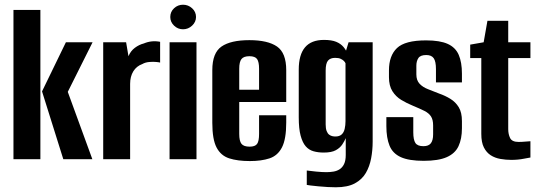

<svg xmlns="http://www.w3.org/2000/svg" viewBox="-20 -674 2278 813"><path d="M248 0 158 -287 259 -495H372L267 -285L371 0ZM37 0V-632H151V0Z M417 0V-495H514L524 -436Q533 -458 551 -471.5Q569 -485 589 -490Q622 -504 658 -497V-409Q656 -410 642.5 -411.5Q629 -413 612 -411.5Q595 -410 583 -403Q558 -394 544.5 -372Q531 -350 531 -319V0Z M698 0V-495H812V0ZM755 -550Q733 -550 717 -565.5Q701 -581 701 -602Q701 -624 717 -639Q733 -654 755 -654Q777 -654 793.5 -639Q810 -624 810 -602Q810 -581 793.5 -565.5Q777 -550 755 -550Z M1038 8Q986 8 950.5 -3.5Q915 -15 897 -49.5Q879 -84 879 -154V-377Q879 -450 918 -477Q957 -504 1036 -504Q1114 -504 1153 -477Q1192 -450 1192 -377V-242H993V-107Q993 -77 1002.5 -65Q1012 -53 1037 -53Q1060 -53 1068.5 -64.5Q1077 -76 1077 -107V-186H1192V-155Q1192 -85 1174 -50Q1156 -15 1121.5 -3.5Q1087 8 1038 8ZM993 -294H1077V-383Q1077 -412 1068.5 -424Q1060 -436 1036 -436Q1012 -436 1002.5 -424Q993 -412 993 -383Z M1402 119Q1388 119 1368 118Q1348 117 1328.5 115Q1309 113 1295.5 111.5Q1282 110 1279 109V48Q1292 50 1318 52.5Q1344 55 1362 55Q1378 55 1392.5 52.5Q1407 50 1418.5 42.5Q1430 35 1437 20.5Q1444 6 1444 -18V-89Q1439 -77 1429.5 -62.5Q1420 -48 1402 -38Q1384 -28 1351 -28Q1327 -28 1307.5 -33.5Q1288 -39 1274.5 -54.5Q1261 -70 1253 -99.5Q1245 -129 1245 -177V-379Q1245 -442 1271.5 -473.5Q1298 -505 1352 -505Q1384 -505 1403.5 -497Q1423 -489 1435 -474.5Q1447 -460 1454 -441L1439 -439L1456 -495H1558V-74Q1558 -38 1551.5 -3.5Q1545 31 1529 58.5Q1513 86 1482.5 102.5Q1452 119 1402 119ZM1400 -96Q1417 -96 1426.5 -104.5Q1436 -113 1439.5 -128.5Q1443 -144 1443 -161V-406Q1441 -411 1436 -416Q1431 -421 1422.5 -425Q1414 -429 1399 -429Q1379 -429 1369 -417.5Q1359 -406 1359 -375V-147Q1359 -130 1363 -119.5Q1367 -109 1373.5 -104Q1380 -99 1387 -97.5Q1394 -96 1400 -96Z M1774 7Q1712 7 1677.5 -8.5Q1643 -24 1629.5 -57Q1616 -90 1616 -140V-178H1730V-114Q1730 -82 1739 -68.5Q1748 -55 1773 -55Q1795 -55 1804.5 -67.5Q1814 -80 1814 -105V-143Q1814 -167 1805 -181Q1796 -195 1777 -204.5Q1758 -214 1729 -226Q1702 -237 1679 -251Q1656 -265 1641.5 -288Q1627 -311 1627 -347V-376Q1627 -438 1661 -470.5Q1695 -503 1784 -503Q1843 -503 1876 -488Q1909 -473 1922.5 -441.5Q1936 -410 1936 -362V-325H1826V-381Q1826 -414 1816.5 -427.5Q1807 -441 1785 -441Q1760 -441 1751.5 -428Q1743 -415 1743 -396V-359Q1743 -334 1756.5 -319.5Q1770 -305 1792 -296.5Q1814 -288 1839 -278Q1865 -269 1887 -255.5Q1909 -242 1922.5 -220Q1936 -198 1936 -161V-131Q1936 -86 1921.5 -55Q1907 -24 1871.5 -8.5Q1836 7 1774 7Z M2145 3Q2122 3 2099 -1Q2076 -5 2058 -16.5Q2040 -28 2029 -49.5Q2018 -71 2018 -107V-428H1971V-485L2028 -495L2044 -586H2132V-495H2226V-428H2132V-127Q2132 -106 2140 -89.5Q2148 -73 2176 -73Q2189 -73 2206 -74.5Q2223 -76 2226 -76V-7Q2223 -7 2198.5 -2Q2174 3 2145 3Z"/></svg>

Font: Alumni Sans
Style: Bold
Weight: 700
Designer: Robert E. Leuschke
Foundry: Robert E. Leuschke
Version: Version 1.018